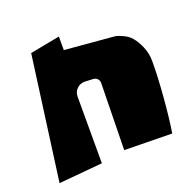

<svg xmlns="http://www.w3.org/2000/svg" viewBox="-96 -567 701 695"><g transform="rotate(-20 254.5 -219.0)"><path d="M20 30.8 84.5 -446.8 199.2 -468.8V-416.5L380.9 -400.9Q385.7 -400.9 393.6 -399.7Q401.4 -398.4 419.9 -389.9Q438.5 -381.3 450.2 -367.7Q464.4 -350.6 474.6 -326.7Q486.3 -299.8 486.3 -271V-270.5V-266.1Q486.3 -210.9 480 -132.3Q473.6 -53.7 464.8 1.5L280.8 -1.5L285.6 -258.3V-258.8Q285.6 -268.1 279.3 -274.7Q272.9 -281.2 263.7 -281.7L231.4 -283.2H230Q212.9 -283.2 200.7 -271Q188.5 -258.8 188.5 -241.7V15.6Z"/></g></svg>

Font: Some Time Later
Style: Regular
Weight: 400
Version: Version 003.300